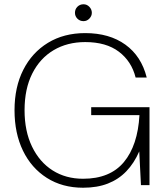

<svg xmlns="http://www.w3.org/2000/svg" viewBox="-20 -867 780 899"><path d="M369 12Q272 12 199.5 -34Q127 -80 87.5 -161.5Q48 -243 48 -351Q48 -459 89 -540Q130 -621 204.5 -666.5Q279 -712 379 -712Q492 -712 567 -658Q642 -604 667 -504H615Q596 -580 536.5 -625Q477 -670 379 -670Q295 -670 231 -632Q167 -594 131 -522.5Q95 -451 95 -351Q95 -253 130 -180.5Q165 -108 226.5 -69Q288 -30 369 -30Q495 -30 560 -108Q625 -186 633 -328H407V-365H680V0H640L632 -158Q608 -103 571.5 -65Q535 -27 485 -7.5Q435 12 369 12ZM371 -768Q354 -768 342.5 -779.5Q331 -791 331 -807Q331 -824 342.5 -835.5Q354 -847 371 -847Q387 -847 398.5 -835Q410 -823 410 -807Q410 -792 398.5 -780Q387 -768 371 -768Z"/></svg>

Font: DM Sans 18pt ExtraLight
Style: Regular
Weight: 250
Designer: Colophon Foundry, Jonny Pinhorn
Foundry: Colophon Foundry
Version: Version 4.004;gftools[0.9.30]